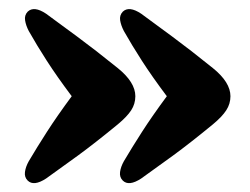

<svg xmlns="http://www.w3.org/2000/svg" viewBox="-20 -466 557 427"><path d="M492.5 -252Q492.5 -235 483.2 -220.8Q474 -206.5 453.5 -189.5Q403 -148 365 -120.2Q327 -92.5 294 -69Q266.5 -51 253 -64.5Q245.5 -72 247 -83.5Q248.5 -95 255.5 -107.5Q273.5 -138 296 -173Q318.5 -208 351 -252Q318 -296 295.5 -331Q273 -366 255.5 -397Q249 -409.5 247.2 -420.8Q245.5 -432 253 -440Q267 -453.5 294 -435.5Q326 -412 364 -384Q402 -356 453.5 -314.5Q492.5 -283 492.5 -252ZM281 -252Q281 -235 271.8 -220.8Q262.5 -206.5 242 -189.5Q191.5 -148 153.5 -120.2Q115.5 -92.5 82.5 -69Q55 -51 41.5 -64.5Q34 -72 35.5 -83.5Q37 -95 44 -107.5Q62 -138 84.5 -173Q107 -208 139.5 -252Q106.5 -296 84 -331Q61.5 -366 44 -397Q37.5 -409.5 35.8 -420.8Q34 -432 41.5 -440Q55.5 -453.5 82.5 -435.5Q114.5 -412 152.5 -384Q190.5 -356 242 -314.5Q281 -283 281 -252Z"/></svg>

Font: Fraunces 144pt SuperSoft
Style: Bold
Weight: 700
Version: Version 1.000;[b76b70a41]